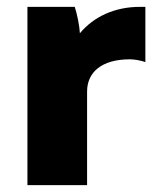

<svg xmlns="http://www.w3.org/2000/svg" viewBox="-20 -540 457 560"><path d="M60 0H234V-273C234 -329 276 -367 359 -367C374 -367 392 -363 404 -359V-520H388C314 -520 253 -491 213 -443C212 -464 205 -499 198 -520H60Z"/></svg>

Font: Fixel Display ExtraBold
Style: Regular
Weight: 800
Designer: AlfaBravo + MacPaw
Foundry: Kyrylo Tkachov, Marchela Mozhyna, Serhii Makarenko, Maria Weinstein, Zakhar Kryvoshyya
Version: Version 1.211